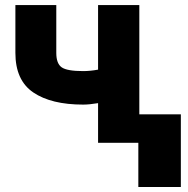

<svg xmlns="http://www.w3.org/2000/svg" viewBox="-20 -566 747 761"><path d="M532.2 -545.9V0H368.7V-157.2Q334 -151.4 309.6 -151.4Q183.1 -151.4 112.1 -199.5Q41 -247.6 41 -356.4V-545.9H203.1V-356.4Q203.1 -314 224.6 -299.1Q246.1 -284.2 309.6 -284.2Q337.4 -284.2 368.7 -290V-545.9ZM696.8 -112.8V175.3H528.3V-112.8Z"/></svg>

Font: Inter Tight ExtraBold
Style: Regular
Weight: 800
Designer: Rasmus Andersson
Foundry: rsms
Version: Version 3.004; ttfautohint (v1.8.4.7-5d5b)